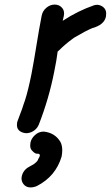

<svg xmlns="http://www.w3.org/2000/svg" viewBox="-20 -571 484 839"><path d="M95 11Q89 11 82 9Q54 1 54 -25Q54 -31 55 -37Q57 -44 60 -51Q82 -108 83 -115L89 -132Q103 -175 118 -250Q130 -314 140 -377Q150 -440 162 -502Q166 -523 182.5 -537Q199 -551 219 -551Q239 -551 251 -537Q260 -527 260 -512Q260 -507 259 -502L254 -480Q319 -523 391 -548Q398 -550 405 -550Q417 -550 430 -541Q444 -530 444 -512Q444 -506 443 -499Q437 -468 398 -453L383 -448Q354 -436 305 -407L298 -402Q266 -379 237 -350L232 -346Q227 -306 217 -258Q194 -140 149 -25Q140 -5 120 5Q107 11 95 11ZM114 248Q88 248 77 224Q74 217 74 208Q74 204 75 200Q81 172 107 158L123 149Q125 149 135.5 140Q146 131 147 124Q153 115 154 110V108Q154 102 148 101Q147 101 139.5 100.5Q132 100 120 87Q112 79 112 65Q112 59 113 53Q116 35 132.5 19.5Q149 4 171 4Q220 9 244 49Q252 64 252 86Q252 99 249 114Q223 200 141 242Q127 248 114 248Z"/></svg>

Font: Bad Comic
Style: Italic
Weight: 400
Italic angle: -11°
Designer: GGBotNet
Foundry: GGBotNet
Version: 0.95